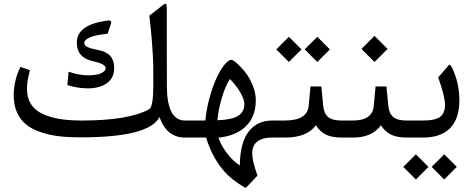

<svg xmlns="http://www.w3.org/2000/svg" viewBox="-20 -710 2440 991"><path d="M435.1 -321.3Q455.6 -321.3 474.9 -324.2Q494.1 -327.1 509.8 -336.2Q525.4 -345.2 525.4 -358.4Q525.4 -379.9 459 -394.5Q376.5 -412.1 376.5 -490.7Q376.5 -582 531.7 -603.5Q544.4 -606 550.3 -601.6Q556.2 -597.2 552.7 -586.4L535.2 -535.6Q415 -523.9 415 -486.8Q415 -464.8 481.4 -453.1Q525.9 -445.3 547.6 -422.9Q569.3 -400.4 569.3 -358.4Q569.3 -307.1 531.5 -280.5Q493.7 -253.9 433.1 -253.9Q380.4 -253.9 327.6 -271L334 -339.8Q387.2 -321.3 435.1 -321.3ZM771.5 -274.9Q771.5 -340.3 770.8 -378.4Q770 -416.5 765.1 -481.9Q760.3 -547.4 751 -629.4L822.8 -685.1Q840.8 -699.7 840.8 -673.8L841.3 -268.6Q841.3 -88.4 934.1 -87.9H948.2Q960 -87.9 960 -49.8V-37.6Q960 0 948.2 0H934.1Q839.8 -0.5 803.2 -106Q750.5 -1 395 -1Q334 -1 284.9 -6.8Q235.8 -12.7 190.9 -27.6Q146 -42.5 116 -66.4Q85.9 -90.3 68.4 -128.4Q50.8 -166.5 50.8 -217.3Q50.8 -294.4 85.4 -364.7L134.8 -347.7Q119.1 -291.5 119.1 -251Q119.1 -205.6 139.6 -173.1Q160.2 -140.6 199.5 -122.3Q238.8 -104 288.1 -95.9Q337.4 -87.9 401.9 -87.9Q644 -87.9 750.5 -146.5Q771.5 -158.7 771.5 -274.9Z M1102.1 -89.4Q1177.2 -91.8 1209.2 -112.3Q1241.2 -132.8 1241.2 -173.3Q1241.2 -197.3 1219.7 -234.1Q1198.2 -271 1166.5 -302.2Q1142.1 -263.7 1124.8 -204.3Q1107.4 -145 1102.1 -89.4ZM1300.3 -193.4Q1300.3 -107.9 1249.3 -58.3Q1198.2 -8.8 1107.9 0.5Q1118.7 37.1 1150.1 79.1Q1181.6 121.1 1217.8 144Q1219.2 26.9 1263.2 -30.5Q1307.1 -87.9 1385.3 -87.9H1396.5Q1408.2 -87.9 1408.2 -49.8V-37.6Q1408.2 0 1396.5 0H1381.8Q1347.7 0 1325 10.5Q1302.2 21 1292 38.6Q1281.7 56.2 1281.7 80.6Q1281.7 120.6 1309.1 196.3L1248.5 260.3Q1206.5 237.3 1172.9 208.7Q1139.2 180.2 1115 146.5Q1090.8 112.8 1073.7 77.4Q1056.6 42 1043.9 0H942.9Q916 0 916 -37.6V-49.8Q916 -87.9 942.9 -87.9H1040Q1044.9 -143.1 1060.3 -200.7Q1075.7 -258.3 1095.2 -301.8Q1114.7 -345.2 1136.2 -373Q1157.7 -400.9 1174.3 -400.9Q1182.6 -400.9 1202.9 -383.3Q1223.1 -365.7 1245.1 -338.4Q1267.1 -311 1283.7 -271.2Q1300.3 -231.4 1300.3 -193.4Z M1617.7 -520 1682.6 -455.1 1617.7 -390.1 1552.7 -455.1ZM1471.2 -520 1536.1 -455.1 1471.2 -390.1 1406.2 -455.1ZM1391.1 -87.9H1449.7Q1565.9 -87.9 1573.2 -163.1L1582.5 -263.7H1638.7L1648.4 -162.6Q1652.3 -124 1673.8 -106Q1695.3 -87.9 1742.2 -87.9H1752Q1763.7 -87.9 1763.7 -49.8V-37.6Q1763.7 0 1752 0H1743.2Q1692.9 0 1661.9 -15.4Q1630.9 -30.8 1610.4 -63.5Q1564.5 0 1452.1 0H1391.1Q1364.3 0 1364.3 -37.6V-49.8Q1364.3 -87.9 1391.1 -87.9Z M1746.6 0Q1719.7 0 1719.7 -37.6V-49.8Q1719.7 -87.9 1746.6 -87.9H1800.3Q1902.8 -87.9 1909.2 -163.1L1918.5 -263.7H1974.6L1984.4 -162.6Q1988.3 -124 2009.8 -106Q2031.2 -87.9 2078.1 -87.9H2087.9Q2099.6 -87.9 2099.6 -49.8V-37.6Q2099.6 0 2087.9 0H2079.1Q2028.8 0 1997.8 -15.4Q1966.8 -30.8 1946.3 -63.5Q1900.4 0 1802.7 0ZM1913.1 -524.9 1980.5 -457.5 1913.1 -390.1 1845.7 -457.5Z M2272.9 86.4 2337.9 151.4 2272.9 216.3 2208 151.4ZM2126.5 86.4 2191.4 151.4 2126.5 216.3 2061.5 151.4ZM2351.1 -192.4Q2351.1 -98.1 2303.7 -49.1Q2256.3 0 2163.6 0H2082.5Q2055.7 0 2055.7 -37.6V-49.8Q2055.7 -87.9 2082.5 -87.9H2162.1Q2227.1 -87.9 2252 -107.2Q2276.9 -126.5 2276.9 -168.9Q2276.9 -212.4 2241.7 -310.5L2295.9 -373Q2303.2 -381.8 2313 -360.8Q2351.1 -282.2 2351.1 -192.4Z"/></svg>

Font: Sahel FD
Style: FD
Weight: 400
Foundry: Saber Rastikerdar (saber.rastikerdar@gmail.com)
Version: Version 3.3.1